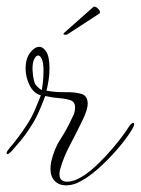

<svg xmlns="http://www.w3.org/2000/svg" viewBox="-31 -556 424 578"><path d="M168 2Q147 2 134 -11Q121 -24 121 -48Q121 -53 121.5 -58.5Q122 -64 123 -69Q133 -110 151 -137Q169 -164 187 -203Q192 -212 193.5 -219.5Q195 -227 195 -233Q195 -249 181.5 -254Q168 -259 147.5 -260.5Q127 -262 105 -267Q101 -255 88.5 -225.5Q76 -196 61 -174Q46 -150 29 -130Q12 -110 4 -101Q-5 -92 -8 -92Q-11 -92 -11 -96Q-11 -100 -1 -112Q5 -118 21 -139Q37 -160 51 -182Q66 -205 77 -232Q88 -259 92 -269Q70 -275 58 -299.5Q46 -324 46 -350Q46 -379 59.5 -397Q73 -415 87 -415Q99 -415 108.5 -400Q118 -385 118 -349Q118 -331 115 -313Q112 -295 109 -283Q136 -278 165 -278.5Q194 -279 213.5 -273.5Q233 -268 233 -244Q233 -225 216 -191Q198 -154 179 -118Q160 -82 150 -46Q149 -42 148.5 -38.5Q148 -35 148 -31Q148 -9 172 -9Q181 -9 196 -14Q225 -26 255.5 -54.5Q286 -83 313.5 -116Q341 -149 358 -176Q365 -186 370 -186Q373 -186 373 -182Q373 -178 367 -167Q350 -139 322 -106.5Q294 -74 262 -46Q230 -18 201 -5Q184 2 168 2ZM95 -285Q96 -290 98 -307Q100 -324 100 -343Q100 -367 95 -378Q90 -389 84 -389Q77 -389 71.5 -377Q66 -365 67 -344Q69 -308 79 -297.5Q89 -287 95 -285ZM171 -452Q167 -451 163.5 -451.5Q160 -452 160 -454Q160 -455 162 -457L250 -535Q251 -536 253 -536Q258 -536 264 -530Q270 -524 270 -519Q270 -516 268 -515Z"/></svg>

Font: Gwendolyn
Style: Regular
Weight: 400
Designer: Robert E. Leuschke
Foundry: Robert E. Leuschke
Version: Version 1.010; ttfautohint (v1.8.3)